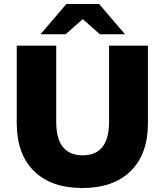

<svg xmlns="http://www.w3.org/2000/svg" viewBox="-20 -929 826 963"><path d="M64 -312V-700H262V-318Q262 -150 395 -150Q527 -150 527 -318V-700H722V-312Q722 -156 635.5 -71Q549 14 393 14Q237 14 150.5 -71Q64 -156 64 -312ZM481 -757 395 -833 309 -757H183L313 -909H477L607 -757Z"/></svg>

Font: Idrija
Style: Regular
Weight: 800
Designer: Julieta Ulanovsky
Foundry: Julieta Ulanovsky
Version: Version 7.200